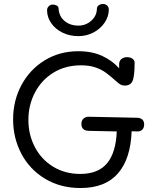

<svg xmlns="http://www.w3.org/2000/svg" viewBox="-20 -948 781 967"><path d="M706 -321Q706 -304 696 -294.5Q686 -285 669 -286L643 -287Q638 -148 574 -74.5Q510 -1 385 -1Q284 -1 206.5 -48Q129 -95 87.5 -174Q46 -253 46 -347Q46 -441 88 -519.5Q130 -598 205 -644Q280 -690 374 -690Q445 -690 496.5 -665.5Q548 -641 580 -604V-624Q580 -641 591 -650.5Q602 -660 620 -660Q637 -660 647.5 -652Q658 -644 658 -633Q658 -562 647 -539Q637 -517 608 -517Q597 -517 588 -521.5Q579 -526 565 -539Q535 -566 513 -582Q491 -598 460.5 -608.5Q430 -619 388 -619Q309 -619 249 -582Q189 -545 156 -482Q123 -419 123 -344Q123 -269 156 -206.5Q189 -144 248.5 -108Q308 -72 384 -72Q475 -72 519.5 -126Q564 -180 568 -286L427 -289Q390 -290 390 -324Q390 -342 401.5 -351.5Q413 -361 429 -360L667 -355Q706 -355 706 -321ZM217 -897Q217 -908 225.5 -916.5Q234 -925 245 -925Q256 -925 265 -920.5Q274 -916 275 -906Q277 -866 305 -842.5Q333 -819 375 -819Q412 -819 439.5 -843.5Q467 -868 468 -903Q468 -915 477.5 -921.5Q487 -928 499 -928Q511 -928 519.5 -920Q528 -912 528 -900Q528 -865 507 -834Q486 -803 451 -784.5Q416 -766 375 -766Q330 -766 294 -784Q258 -802 237.5 -832Q217 -862 217 -897Z"/></svg>

Font: Mali
Style: Regular
Weight: 400
Version: Version 1.000; ttfautohint (v1.6)